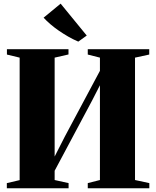

<svg xmlns="http://www.w3.org/2000/svg" viewBox="-20 -1006 834 1026"><path d="M16.5 0V-27.5L85 -43.5V-698L17 -714.5V-743H346V-715L272 -698V-169.5L326 -275.5L514 -627.5V-698L449 -714.5V-743H777.5V-714.5L701.5 -698V-44L778 -27.5V0H449V-27.5L514 -44V-550.5L472 -468.5L272 -93.5V-44L346.5 -27.5V0ZM397.5 -784Q370.5 -795.5 344.5 -810.5Q318.5 -825.5 294.2 -842.2Q270 -859 249.5 -876.5Q229 -894 213 -911.5L304 -986.5L443.5 -816L399 -784Z"/></svg>

Font: Merriweather 120pt Black
Style: Regular
Weight: 900
Designer: Eben Sorkin
Foundry: Eben Sorkin
Version: Version 2.100